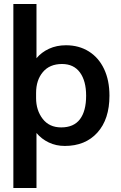

<svg xmlns="http://www.w3.org/2000/svg" viewBox="-20 -724 607 963"><path d="M47 -704H163V-432Q188 -462 226 -479.5Q264 -497 311 -497Q376 -497 425.5 -466Q475 -435 502 -378Q529 -321 529 -244Q529 -126 468.5 -59Q408 8 305 8Q261 8 224.5 -9.5Q188 -27 163 -57V219H47ZM412 -244Q412 -318 381 -360.5Q350 -403 291 -403Q229 -403 195 -362.5Q161 -322 161 -258V-232Q161 -171 194 -128Q227 -85 287 -85Q350 -85 381 -126Q412 -167 412 -244Z"/></svg>

Font: Niramit SemiBold
Style: Regular
Weight: 600
Designer: Katatrad Aksorn Co.,Ltd.
Foundry: Cadson Demak Co.,Ltd.
Version: Version 1.001; ttfautohint (v1.6)